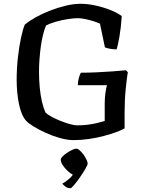

<svg xmlns="http://www.w3.org/2000/svg" viewBox="-20 -740 777 1014"><path d="M368 0Q337 0 298.5 -10.5Q260 -21 223.5 -37.5Q187 -54 158.5 -71.5Q130 -89 118 -102Q92 -132 80 -191.5Q68 -251 68 -318Q68 -378 74.5 -436Q81 -494 91 -540.5Q101 -587 111 -610Q134 -629 168.5 -648.5Q203 -668 244.5 -684Q286 -700 327.5 -710Q369 -720 405 -720Q443 -720 484 -711Q525 -702 562 -687.5Q599 -673 623 -655Q619 -594 611 -548Q603 -502 596 -479Q571 -480 555.5 -483.5Q540 -487 534 -490L508 -615Q496 -621 474 -628Q452 -635 429.5 -639.5Q407 -644 391 -644Q369 -644 337 -639Q305 -634 274 -625Q243 -616 223 -605Q214 -584 207 -555.5Q200 -527 195.5 -494Q191 -461 188.5 -427Q186 -393 186 -361Q186 -317 190 -276Q194 -235 202 -201.5Q210 -168 220 -146Q230 -136 250.5 -124.5Q271 -113 297 -102.5Q323 -92 347.5 -85Q372 -78 390 -78Q418 -78 444.5 -81.5Q471 -85 494 -90.5Q517 -96 533 -101V-194Q533 -224 537 -250.5Q541 -277 545 -290H391Q391 -309 396.5 -328.5Q402 -348 407 -356Q446 -356 489.5 -358Q533 -360 574 -363Q615 -366 645 -369L655 -359Q650 -330 644 -270.5Q638 -211 638 -142V-62Q623 -53 594.5 -42.5Q566 -32 528.5 -22Q491 -12 450 -6Q409 0 368 0ZM352 254Q337 254 325.5 245.5Q314 237 309 230Q326 221 345.5 204Q365 187 374 167L388 191Q378 191 363 182Q348 173 334 159.5Q320 146 310.5 131Q301 116 301 104Q301 96 310.5 86Q320 76 334 67Q348 58 361.5 51.5Q375 45 383 45Q391 45 401 54Q411 63 420.5 76Q430 89 436.5 102.5Q443 116 443 124Q443 131 431 151.5Q419 172 402.5 196Q386 220 371.5 237Q357 254 352 254Z"/></svg>

Font: Texturina Medium 12pt Medium
Style: Regular
Weight: 500
Version: Version 1.002